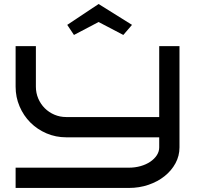

<svg xmlns="http://www.w3.org/2000/svg" viewBox="-20 -928 984 948"><path d="M866.2 -200.2Q866.2 -158.2 846.4 -121.8Q826.7 -85.4 792.7 -58.3Q758.8 -31.2 713.4 -15.6Q668 0 616.2 0H57.1V-100.1H616.2Q647 -100.1 674.3 -107.9Q701.7 -115.7 721.9 -129.4Q742.2 -143.1 754.2 -161.4Q766.1 -179.7 766.1 -200.2V-250H307.1Q255.4 -250 209.7 -269.5Q164.1 -289.1 130.1 -323Q96.2 -356.9 76.7 -402.6Q57.1 -448.2 57.1 -500V-700.2H157.2V-500Q157.2 -468.8 168.9 -441.4Q180.7 -414.1 200.9 -393.8Q221.2 -373.5 248.5 -361.8Q275.9 -350.1 307.1 -350.1H766.1V-700.2H866.2ZM588.9 -755.4 466.8 -819.3 345.2 -755.4 312 -805.2 466.8 -908.2 631.8 -805.2Z"/></svg>

Font: Bruno Ace SC
Style: Regular
Weight: 400
Designer: Astigmatic (AOETI)
Foundry: Astigmatic (AOETI)
Version: Version 1.000